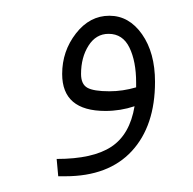

<svg xmlns="http://www.w3.org/2000/svg" viewBox="-20 -232 245 244"><path d="M177 -128Q177 -72 147.5 -40Q118 -8 63 -8H54L52 -30Q98 -30 121.5 -45.5Q145 -61 151 -97Q133 -91 114 -91Q59 -91 59 -138Q59 -167 76.5 -189.5Q94 -212 119 -212Q144 -212 160.5 -188.5Q177 -165 177 -128ZM153 -121V-127Q153 -154 144.5 -171.5Q136 -189 118 -189Q102 -189 92.5 -174Q83 -159 83 -138Q83 -125 91 -120.5Q99 -116 119 -116Q136 -116 153 -121Z"/></svg>

Font: Noto Sans Arabic CondThin
Style: Regular
Weight: 250
Width: 3
Designer: Nadine Chahine
Foundry: Monotype Imaging Inc.
Version: Version 1.001